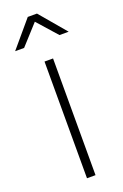

<svg xmlns="http://www.w3.org/2000/svg" viewBox="-164 -848 575 895"><g transform="rotate(-20 124.0 -400.5)"><path d="M211.1 -671.1 124.4 -768.9 35.6 -671.1H-8.9L101.1 -801.1H146.7L256.7 -671.1ZM145.6 -578.9V0H103.3V-578.9Z"/></g></svg>

Font: Paperlogy 2 ExtraLight
Style: Regular
Weight: 250
Designer: redesigned by Lee Juim, glyphs from Gmarket Sans & Montserrat
Foundry: PT&
Version: Version 1.001